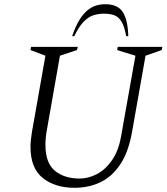

<svg xmlns="http://www.w3.org/2000/svg" viewBox="-20 -883 795 913"><path d="M334 10Q242 10 183.5 -36.5Q125 -83 125 -185Q125 -202 127 -219Q129 -236 132 -256L196 -618L125 -645L128 -660H350L346 -645L265 -618L204 -271Q200 -251 198 -231.5Q196 -212 196 -195Q196 -108 241 -71Q286 -34 359 -34Q400 -34 440.5 -55Q481 -76 512.5 -121Q544 -166 556 -236L624 -618L537 -645L540 -660H752L749 -645L672 -618L608 -256Q591 -160 552 -101.5Q513 -43 457.5 -16.5Q402 10 334 10ZM323 -711Q349 -788 386.5 -825.5Q424 -863 480 -863Q540 -863 564 -825.5Q588 -788 590 -711H580Q572 -756 558.5 -779Q545 -802 524.5 -810Q504 -818 475 -818Q447 -818 423 -810Q399 -802 377 -779Q355 -756 333 -711Z"/></svg>

Font: Spectral SC Light
Style: Italic
Weight: 300
Italic angle: -10°
Designer: Jean-Baptiste Levee
Foundry: Production Type
Version: Version 2.001